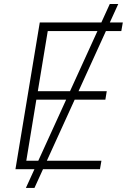

<svg xmlns="http://www.w3.org/2000/svg" viewBox="-20 -839 629 952"><path d="M108.4 92.8 524.4 -819.3H566.4L150.9 92.8ZM56.6 0 177.2 -727.5H588.9L581.5 -685.1H216.8L167.5 -386.7H509.3L502.4 -344.7H160.2L110.4 -42H482.9L475.6 0Z"/></svg>

Font: Inter 16pt ExtraLight
Style: Italic
Weight: 250
Italic angle: -9.3988°
Version: Version 4.001;git-66647c0bb